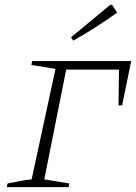

<svg xmlns="http://www.w3.org/2000/svg" viewBox="-20 -769 559 789"><path d="M519 -518 482 -336H467L469 -483H252L162 -32L265 -15L262 0H8L11 -15Q40 -21 64 -25.5Q88 -30 110 -32L208 -486L109 -502L112 -518ZM281 -602 272 -616 433 -749H441L461 -717Q418 -686 373.5 -657.5Q329 -629 281 -602Z"/></svg>

Font: Piazzolla SC ExtraLight
Style: Italic
Weight: 200
Italic angle: -11.3°
Designer: Juan Pablo del Peral
Foundry: Huerta Tipografica
Version: Version 1.330